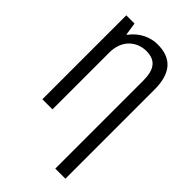

<svg xmlns="http://www.w3.org/2000/svg" viewBox="-283 -820 1155 1155"><g transform="rotate(45 295.0 -242.0)"><path d="M336 -724C277 -724 211 -696 166 -634H162L150 -714H80V0H166V-483C166 -593 239 -647 316 -648C397 -648 430 -603 430 -507V240H516V-518C516 -662 451 -725 336 -724Z"/></g></svg>

Font: Noto Sans Condensed
Style: Regular
Weight: 400
Width: 3
Designer: Monotype Design Team
Foundry: Monotype Imaging Inc.
Version: Version 2.013